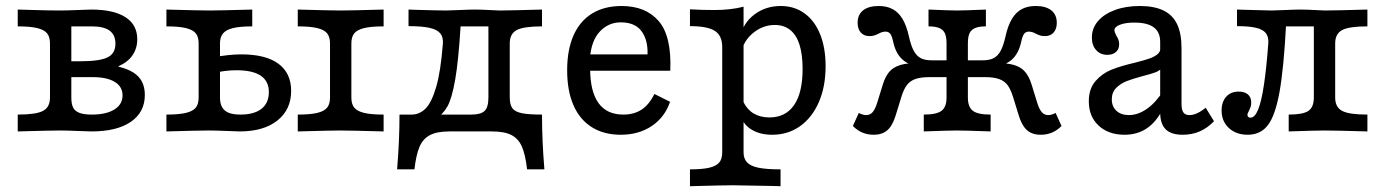

<svg xmlns="http://www.w3.org/2000/svg" viewBox="-20 -447 4711 653"><path d="M150 -115.3V-299.2Q150 -321.8 139.9 -333.9Q129.8 -346 106 -351.6Q82.3 -357.3 40.3 -357.3V-414.5L95.2 -412.9Q151.6 -411.3 183.9 -411.3Q206.5 -411.3 243.5 -412.9Q277.4 -414.5 290.3 -414.5Q366.1 -414.5 406.5 -388.7Q446.8 -362.9 446.8 -313.7Q446.8 -282.3 430.6 -258.9Q414.5 -235.5 383.1 -221.8V-220.2Q413.7 -212.9 433.5 -200.4Q453.2 -187.9 462.9 -169Q472.6 -150 472.6 -124.2Q472.6 -65.3 425 -32.7Q377.4 0 291.1 0Q277.4 0 243.5 -1.6Q206.5 -3.2 183.9 -3.2Q153.2 -3.2 40.3 0V-57.3Q102.4 -57.3 126.2 -69.8Q150 -82.3 150 -115.3ZM396.8 -122.6Q396.8 -152.4 370.2 -168.5Q343.5 -184.7 295.2 -184.7H201.6V-238.7H254.8Q319.4 -238.7 346 -252Q372.6 -265.3 372.6 -298.4Q372.6 -328.2 352.8 -342.7Q333.1 -357.3 291.9 -357.3H211.3L222.6 -365.3V-115.3Q222.6 -92.7 229 -80.6Q235.5 -68.5 250.8 -62.9Q266.1 -57.3 292.7 -57.3Q341.1 -57.3 369 -74.6Q396.8 -91.9 396.8 -122.6Z M655.6 -115.3V-299.2Q655.6 -321.8 645.6 -333.9Q635.5 -346 611.7 -351.6Q587.9 -357.3 546 -357.3V-414.5Q658.9 -411.3 692.7 -411.3Q725 -411.3 837.9 -414.5V-357.3Q796.8 -357.3 773 -351.6Q749.2 -346 738.7 -333.5Q728.2 -321 728.2 -299.2V-115.3Q728.2 -95.2 735.5 -82.3Q742.7 -69.4 758.1 -63.3Q773.4 -57.3 797.6 -57.3Q844.4 -57.3 869.4 -77Q894.4 -96.8 894.4 -133.9Q894.4 -171 866.9 -189.5Q839.5 -208.1 783.9 -208.1Q744.4 -208.1 702.4 -197.6V-251.6Q758.9 -262.1 800.8 -262.1Q883.9 -262.1 927 -230.2Q970.2 -198.4 970.2 -137.9Q970.2 -74.2 923.4 -37.1Q876.6 0 795.2 0Q773.4 -0.8 751.6 -1.6Q711.3 -3.2 689.5 -3.2Q658.9 -3.2 546 0V-57.3Q587.9 -57.3 611.7 -62.9Q635.5 -68.5 645.6 -80.6Q655.6 -92.7 655.6 -115.3ZM1102.4 -115.3V-299.2Q1102.4 -321.8 1092.3 -333.9Q1082.3 -346 1058.5 -351.6Q1034.7 -357.3 992.7 -357.3V-414.5Q1105.6 -411.3 1139.5 -411.3Q1171.8 -411.3 1284.7 -414.5V-357.3Q1242.7 -357.3 1219 -351.6Q1195.2 -346 1185.1 -333.9Q1175 -321.8 1175 -299.2V-115.3Q1175 -92.7 1185.1 -80.6Q1195.2 -68.5 1219 -62.9Q1242.7 -57.3 1284.7 -57.3V0Q1168.5 -3.2 1135.5 -3.2Q1108.9 -3.2 992.7 0V-57.3Q1034.7 -57.3 1058.5 -62.9Q1082.3 -68.5 1092.3 -80.6Q1102.4 -92.7 1102.4 -115.3Z M1338.7 -57.3H1583.1Q1615.3 -57.3 1628.2 -69.8Q1641.1 -82.3 1641.1 -115.3V-362.1L1646.8 -357.3H1537.9L1546.8 -362.9Q1539.5 -241.1 1528.2 -176.6Q1516.9 -112.1 1502 -85.5Q1487.1 -58.9 1462.9 -43.5L1379.8 -57.3Q1406.5 -57.3 1427 -77.4Q1447.6 -97.6 1463.3 -150.8Q1479 -204 1486.3 -299.2Q1487.9 -321 1477 -333.9Q1466.1 -346.8 1440.3 -352.4Q1414.5 -358.1 1369.4 -358.1V-414.5L1389.5 -413.7Q1474.2 -411.3 1497.6 -411.3Q1511.3 -411.3 1543.5 -412.9Q1577.4 -414.5 1594.4 -414.5Q1613.7 -414.5 1644.4 -412.9Q1668.5 -411.3 1678.2 -411.3Q1710.5 -411.3 1823.4 -414.5V-357.3Q1761.3 -357.3 1737.5 -344.8Q1713.7 -332.3 1713.7 -299.2V-115.3Q1713.7 -91.1 1722.6 -79Q1731.5 -66.9 1754.4 -62.1Q1777.4 -57.3 1823.4 -57.3Q1823.4 -12.1 1825.4 33.5Q1827.4 79 1831.5 129H1772.6Q1766.9 79 1755.2 52Q1743.5 25 1719.8 12.5Q1696 0 1653.2 0H1508.9Q1466.1 0 1442.3 12.5Q1418.5 25 1406.9 52Q1395.2 79 1389.5 129H1330.6Q1334.7 79 1336.7 33.5Q1338.7 -12.1 1338.7 -57.3Z M1908.9 -208.1Q1908.9 -277.4 1930.6 -326.6Q1952.4 -375.8 1994 -401.2Q2035.5 -426.6 2094.4 -426.6Q2175.8 -426.6 2220.2 -375.4Q2264.5 -324.2 2259.7 -206.5H1957.3L1956.5 -262.1H2182.3Q2183.9 -311.3 2161.7 -341.1Q2139.5 -371 2091.1 -371Q2050 -371 2020.6 -340.3Q1991.1 -309.7 1986.3 -248.4L1988.7 -245.2Q1987.1 -229 1987.1 -213.7Q1987.1 -136.3 2015.3 -96.8Q2043.5 -57.3 2100 -57.3Q2136.3 -57.3 2162.1 -74.2Q2187.9 -91.1 2205.6 -127.4L2258.9 -100.8Q2241.1 -48.4 2196.8 -18.5Q2152.4 11.3 2091.1 11.3Q2033.9 11.3 1992.7 -14.5Q1951.6 -40.3 1930.2 -89.5Q1908.9 -138.7 1908.9 -208.1Z M2436.3 71V-287.1Q2436.3 -325.8 2411.3 -341.9Q2386.3 -358.1 2326.6 -358.1V-415.3Q2367.7 -412.9 2408.9 -412.9Q2465.3 -412.9 2508.9 -424.2V71Q2508.9 92.7 2520.6 105.2Q2532.3 117.7 2559.3 123.4Q2586.3 129 2634.7 129V186.3L2608.1 185.5Q2499.2 183.1 2472.6 183.1Q2439.5 183.1 2326.6 186.3V129Q2368.5 129 2392.3 123.4Q2416.1 117.7 2426.2 105.6Q2436.3 93.5 2436.3 71ZM2500 -49.2 2508.1 -100.8Q2521 -74.2 2543.5 -60.9Q2566.1 -47.6 2596.8 -47.6Q2651.6 -47.6 2680.6 -89.5Q2709.7 -131.5 2709.7 -212.1Q2709.7 -261.3 2699.2 -294.8Q2688.7 -328.2 2667.3 -345.2Q2646 -362.1 2615.3 -362.1Q2578.2 -362.1 2546.8 -339.1Q2515.3 -316.1 2503.2 -279L2497.6 -321.8Q2507.3 -368.5 2545.6 -397.6Q2583.9 -426.6 2635.5 -426.6Q2681.5 -426.6 2716.1 -401.6Q2750.8 -376.6 2769.4 -330.2Q2787.9 -283.9 2787.9 -221.8Q2787.9 -152.4 2764.9 -99.6Q2741.9 -46.8 2700.8 -17.7Q2659.7 11.3 2606.5 11.3Q2566.9 11.3 2539.1 -4.4Q2511.3 -20.2 2500 -49.2Z M3445.2 -53.2 3425.8 -116.1Q3417.7 -142.7 3406.9 -157.3Q3396 -171.8 3377.8 -178.2Q3359.7 -184.7 3329 -184.7H3252.4V-241.9H3323.4Q3346 -241.9 3360.1 -249.6Q3374.2 -257.3 3383.5 -274.6Q3392.7 -291.9 3400 -324.2Q3408.1 -360.5 3421.8 -383.1Q3435.5 -405.6 3455.2 -416.1Q3475 -426.6 3502.4 -426.6Q3537.1 -426.6 3555.6 -411.7Q3574.2 -396.8 3574.2 -369.4Q3574.2 -348.4 3563.3 -336.3Q3552.4 -324.2 3533.9 -324.2Q3525 -324.2 3518.1 -326.2Q3511.3 -328.2 3503.2 -332.3Q3497.6 -335.5 3491.5 -337.5Q3485.5 -339.5 3479 -339.5Q3469.4 -339.5 3463.3 -332.3Q3457.3 -325 3452.4 -301.6Q3443.5 -263.7 3421 -244Q3398.4 -224.2 3356.5 -216.9L3333.1 -230.6Q3383.9 -234.7 3414.1 -229.4Q3444.4 -224.2 3461.7 -207.7Q3479 -191.1 3488.7 -158.9L3508.1 -96Q3514.5 -75.8 3523 -65.7Q3531.5 -55.6 3545.2 -55.6Q3557.3 -55.6 3570.2 -62.9L3590.3 -18.5Q3575 -3.2 3557.7 4Q3540.3 11.3 3519.4 11.3Q3500 11.3 3485.9 4.4Q3471.8 -2.4 3462.1 -16.5Q3452.4 -30.6 3445.2 -53.2ZM2880.6 -18.5 2900.8 -62.9Q2914.5 -55.6 2925.8 -55.6Q2939.5 -55.6 2948 -65.7Q2956.5 -75.8 2962.9 -96L2982.3 -158.9Q2991.9 -191.1 3009.3 -207.7Q3026.6 -224.2 3056.9 -229.4Q3087.1 -234.7 3137.9 -230.6L3114.5 -216.9Q3072.6 -224.2 3050 -244Q3027.4 -263.7 3018.5 -301.6Q3013.7 -325 3007.7 -332.3Q3001.6 -339.5 2991.9 -339.5Q2985.5 -339.5 2979.4 -337.5Q2973.4 -335.5 2967.7 -332.3Q2959.7 -328.2 2952.8 -326.2Q2946 -324.2 2937.1 -324.2Q2918.5 -324.2 2907.7 -336.3Q2896.8 -348.4 2896.8 -369.4Q2896.8 -396.8 2915.3 -411.7Q2933.9 -426.6 2968.5 -426.6Q2996 -426.6 3015.7 -416.1Q3035.5 -405.6 3049.2 -383.1Q3062.9 -360.5 3071 -324.2Q3078.2 -291.9 3087.5 -274.6Q3096.8 -257.3 3110.9 -249.6Q3125 -241.9 3147.6 -241.9H3218.5V-184.7H3141.9Q3111.3 -184.7 3093.1 -178.2Q3075 -171.8 3064.1 -157.3Q3053.2 -142.7 3045.2 -116.1L3025.8 -53.2Q3018.5 -30.6 3008.9 -16.5Q2999.2 -2.4 2985.1 4.4Q2971 11.3 2951.6 11.3Q2930.6 11.3 2913.3 4Q2896 -3.2 2880.6 -18.5ZM3199.2 -115.3V-299.2Q3199.2 -321.8 3193.5 -333.9Q3187.9 -346 3174.6 -351.6Q3161.3 -357.3 3137.9 -357.3V-414.5Q3212.1 -411.3 3233.9 -411.3Q3258.9 -411.3 3333.1 -414.5V-357.3Q3309.7 -357.3 3296.4 -351.6Q3283.1 -346 3277.4 -333.9Q3271.8 -321.8 3271.8 -299.2V-115.3Q3271.8 -83.1 3288.7 -70.2Q3305.6 -57.3 3349.2 -57.3V0Q3262.1 -3.2 3233.9 -3.2Q3208.9 -3.2 3121.8 0V-57.3Q3165.3 -57.3 3182.3 -70.2Q3199.2 -83.1 3199.2 -115.3Z M3925.8 -65.3V-304.8Q3925.8 -337.9 3904 -354Q3882.3 -370.2 3837.9 -370.2Q3808.1 -370.2 3789.1 -362.9Q3770.2 -355.6 3770.2 -344.4Q3770.2 -341.1 3772.2 -335.9Q3774.2 -330.6 3776.6 -325.8Q3781.5 -318.5 3783.9 -311.3Q3786.3 -304 3786.3 -296Q3786.3 -279.8 3775.4 -270.2Q3764.5 -260.5 3746 -260.5Q3722.6 -260.5 3708.1 -276.6Q3693.5 -292.7 3693.5 -319.4Q3693.5 -350.8 3714.1 -375Q3734.7 -399.2 3771.8 -412.9Q3808.9 -426.6 3856.5 -426.6Q3905.6 -426.6 3937.1 -411.3Q3968.5 -396 3983.5 -364.5Q3998.4 -333.1 3998.4 -283.1V-93.5Q3998.4 -73.4 4004.8 -64.5Q4011.3 -55.6 4025 -55.6Q4036.3 -55.6 4048.4 -60.5Q4060.5 -65.3 4073.4 -75L4080.6 -80.6L4108.9 -34.7Q4086.3 -11.3 4060.1 0Q4033.9 11.3 4002.4 11.3Q3962.9 11.3 3944.4 -7.3Q3925.8 -25.8 3925.8 -65.3ZM3683.1 -102.4Q3683.1 -145.2 3706 -171.4Q3729 -197.6 3760.5 -210.1Q3791.9 -222.6 3840.3 -233.9Q3871.8 -241.9 3888.3 -247.6Q3904.8 -253.2 3915.7 -261.7Q3926.6 -270.2 3926.6 -283.1L3931.5 -217.7Q3925.8 -207.3 3911.3 -201.6Q3896.8 -196 3865.3 -187.9Q3832.3 -179 3811.7 -171Q3791.1 -162.9 3776.2 -148Q3761.3 -133.1 3761.3 -108.9Q3761.3 -84.7 3777 -70.2Q3792.7 -55.6 3819.4 -55.6Q3850.8 -55.6 3881.5 -77.4Q3912.1 -99.2 3937.1 -139.5L3936.3 -79Q3913.7 -33.1 3881 -10.9Q3848.4 11.3 3804.8 11.3Q3750 11.3 3716.5 -19.8Q3683.1 -50.8 3683.1 -102.4Z M4134.7 -71Q4134.7 -100.8 4150.4 -118.1Q4166.1 -135.5 4192.7 -135.5Q4212.9 -135.5 4224.2 -125.8Q4235.5 -116.1 4235.5 -98.4Q4235.5 -88.7 4232.7 -81.5Q4229.8 -74.2 4227.4 -69.4Q4225.8 -66.1 4224.2 -62.9Q4222.6 -59.7 4222.6 -56.5Q4222.6 -51.6 4225.4 -49.2Q4228.2 -46.8 4233.1 -46.8Q4247.6 -46.8 4258.9 -74.2Q4270.2 -101.6 4278.6 -157.7Q4287.1 -213.7 4293.5 -299.2Q4295.2 -321 4285.5 -333.9Q4275.8 -346.8 4252 -352.4Q4228.2 -358.1 4187.1 -358.1V-414.5L4212.9 -413.7Q4287.9 -411.3 4304.8 -411.3Q4318.5 -411.3 4350.8 -412.9Q4384.7 -414.5 4401.6 -414.5Q4421 -414.5 4451.6 -412.9Q4475.8 -411.3 4485.5 -411.3Q4517.7 -411.3 4630.6 -414.5V-357.3Q4568.5 -357.3 4544.8 -344.8Q4521 -332.3 4521 -299.2V-115.3Q4521 -82.3 4544.8 -69.8Q4568.5 -57.3 4630.6 -57.3V0Q4517.7 -3.2 4485.5 -3.2Q4456.5 -3.2 4362.9 0V-57.3Q4411.3 -57.3 4429.8 -69.8Q4448.4 -82.3 4448.4 -115.3V-362.1L4454 -357.3H4345.2L4354 -362.9Q4346 -212.9 4331.5 -133.1Q4316.9 -53.2 4291.9 -21Q4266.9 11.3 4223.4 11.3Q4183.9 11.3 4159.3 -11.7Q4134.7 -34.7 4134.7 -71Z"/></svg>

Font: Playfair Micro SmCond SmLight
Style: Regular
Weight: 360
Width: 4
Designer: Claus Eggers Sørensen
Foundry: Claus Eggers Sørensen
Version: Version 2.100;Glyphs 3.2 (3219)